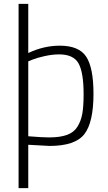

<svg xmlns="http://www.w3.org/2000/svg" viewBox="-20 -745 559 992"><path d="M233 -35Q290 -35 326 -48Q362 -61 380.5 -91Q399 -121 405.5 -159Q412 -197 412 -258Q412 -370 386 -417Q360 -464 286 -464Q250 -464 210 -455Q170 -446 148 -437L126 -428V-41Q199 -35 233 -35ZM289 -509Q388 -509 425.5 -452Q463 -395 463 -260Q463 -112 415.5 -51.5Q368 9 236 9L126 3V227H76V-725H126V-471Q206 -509 289 -509Z"/></svg>

Font: TitilliumText
Style: Light
Weight: 300
Designer: Accademia di Belle Arti di Urbino and others
Foundry: Accademia di Belle Arti di Urbino and others.
Version: Version 60.001